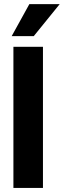

<svg xmlns="http://www.w3.org/2000/svg" viewBox="-20 -932 316 952"><path d="M276 -911.5 147.5 -753H38L125.5 -911.5ZM46.5 -700H193V0H46.5Z"/></svg>

Font: Overused Grotesk
Style: Bold
Weight: 710
Version: Version 0.004